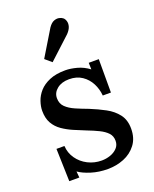

<svg xmlns="http://www.w3.org/2000/svg" viewBox="-146 -852 762 951"><g transform="rotate(-20 235.0 -377.0)"><path d="M256 16Q209 16 169 3.5Q129 -9 105 -26L108 7H55L50 -165H92Q94 -128 115 -98Q136 -68 169.5 -51Q203 -34 242 -34Q265 -34 287 -41.5Q309 -49 324 -64.5Q339 -80 339 -103Q339 -128 323.5 -144.5Q308 -161 281.5 -174Q255 -187 221 -200Q191 -212 160.5 -225Q130 -238 104 -256Q78 -274 63 -300.5Q48 -327 48 -366Q48 -389 57 -415.5Q66 -442 86 -464.5Q106 -487 140 -501.5Q174 -516 224 -516Q251 -516 284.5 -507Q318 -498 347 -476L346 -511H399V-335H356Q353 -370 337.5 -400Q322 -430 294 -449Q266 -468 226 -468Q187 -468 162.5 -448.5Q138 -429 138 -400Q138 -371 156.5 -353Q175 -335 205 -322Q235 -309 270 -296Q312 -279 349 -259Q386 -239 409 -209Q432 -179 432 -133Q432 -83 406.5 -49.5Q381 -16 341 0Q301 16 256 16ZM179 -575 145 -604 228 -741Q242 -761 256.5 -766.5Q271 -772 283.5 -769.5Q296 -767 303 -761Q311 -755 315 -742Q319 -729 314.5 -713.5Q310 -698 294 -681Z"/></g></svg>

Font: Lora Medium
Style: Regular
Weight: 500
Designer: Olga Karpushina, Alexei Vanyashin (Cyrillic)
Foundry: Cyreal
Version: Version 3.004